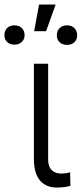

<svg xmlns="http://www.w3.org/2000/svg" viewBox="-70 -830 365 857"><path d="M81.3 -545.5V-118.3C81.3 -30.2 124.3 7.1 182.9 7.1C213.8 7.1 234.4 2.5 244.3 -0.4L242.9 -61.1C237.6 -58.9 219.8 -55.4 202.8 -55.4C173.3 -55.4 144.9 -70.3 144.9 -118.3V-545.5ZM82.4 -690.7H135.7L178.3 -809.7H104.4ZM183.6 -672.2C183.6 -648.4 200.3 -629.6 229 -629.6C257.8 -629.6 274.5 -648.4 274.5 -672.2C274.5 -697.4 257.8 -717 229 -717C200.3 -717 183.6 -697.4 183.6 -672.2ZM-50.4 -673.3C-50.4 -649.5 -34.4 -630.7 -5.7 -630.7C23.1 -630.7 39.8 -649.5 39.8 -673.3C39.8 -697.4 23.1 -717 -5.7 -717C-34.4 -717 -50.4 -697.4 -50.4 -673.3Z"/></svg>

Font: Karasuma Gothic
Style: Light
Weight: 300
Designer: Rasmus Andersson / Ryoko Nishizuka
Foundry: rsms
Version: Version 1.00